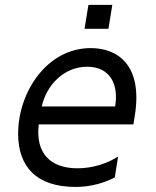

<svg xmlns="http://www.w3.org/2000/svg" viewBox="-20 -747 629 776"><path d="M433.9 -727.3H337.4L321.7 -630.7H418.3ZM346.6 -552.6C169.7 -552.6 53.3 -374.3 53.3 -206.7C53.3 -73.2 127.1 8.5 285.5 8.5C350.9 8.5 403.4 -9.2 443.9 -29.8L457.4 -114.3C414.1 -86.6 355.1 -66.8 293.3 -66.8C183.2 -66.8 122.5 -128.2 136.7 -244.3H519.2L524.9 -279.8C557.5 -483 456.7 -552.6 346.6 -552.6ZM445.3 -316.8H148.8C167.3 -401.3 236.9 -477.3 332.4 -477.3C422.6 -477.3 460.9 -409.1 445.3 -316.8Z"/></svg>

Font: TID UI
Style: Italic
Weight: 400
Italic angle: -9.39999°
Designer: The TID Project Authors
Foundry: Bakken & Bæck
Version: Version 1.001;hotconv 1.0.109;makeotfexe 2.5.65596